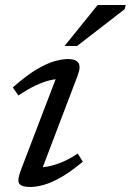

<svg xmlns="http://www.w3.org/2000/svg" viewBox="-20 -736 522 766"><path d="M63.5 -58 212.5 -447.5 230.5 -421.5Q209.5 -422.5 182.5 -416.5Q155.5 -410.5 123.2 -395.5Q91 -380.5 53.5 -355L31 -387Q86 -435.5 127.2 -459.8Q168.5 -484 199 -492.2Q229.5 -500.5 251 -500.5Q282 -500.5 292.8 -485.2Q303.5 -470 289 -432.5L140 -41L123.5 -69Q145.5 -67 172 -72Q198.5 -77 228.5 -89.5Q258.5 -102 290 -123.5L310.5 -91Q262.5 -51 224 -29Q185.5 -7 154.8 1.5Q124 10 100 10Q66 10 56.8 -3.5Q47.5 -17 63.5 -58ZM237.5 -552.5 369.5 -716H481.5L477.5 -699.5L287.5 -552.5Z"/></svg>

Font: Newsreader 9pt
Style: Italic
Weight: 400
Italic angle: -17°
Designer: Hugues Gentile
Foundry: Production Type
Version: Version 1.003